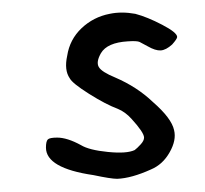

<svg xmlns="http://www.w3.org/2000/svg" viewBox="-20 -381 320 300"><path d="M151.4 -359.4Q169.9 -363.3 191.4 -359.4Q210 -354.5 233.4 -342.3Q256.8 -330.1 256.8 -323.2Q256.8 -320.3 249 -311.5Q239.3 -302.7 231 -302.2Q222.7 -301.8 210.9 -308.6Q202.1 -313.5 198.2 -315.4Q194.3 -317.4 179.7 -316.4Q147.5 -314.5 137.7 -297.9Q129.9 -284.2 134.3 -276.4Q138.7 -268.6 160.2 -259.8Q194.3 -245.1 218.8 -221.7Q248 -196.3 252 -177.7Q255.9 -162.1 245.1 -143.1Q234.4 -124 215.8 -116.2Q185.5 -102.5 163.1 -101.6Q153.3 -101.6 126 -107.4Q51.8 -118.2 51.8 -150.4Q51.8 -160.2 54.7 -163.1Q57.6 -166 69.3 -166Q85 -166 106.4 -154.3Q119.1 -146.5 148.4 -143.6Q177.7 -140.6 190.4 -146.5Q194.3 -149.4 199.7 -155.3Q205.1 -161.1 205.1 -166Q205.1 -173.8 185.5 -195.3Q175.8 -206.1 164.1 -210.9Q145.5 -217.8 119.1 -234.4Q92.8 -251 88.9 -258.8Q80.1 -271.5 85 -293.9Q88.9 -319.3 107.4 -336.9Q126 -354.5 151.4 -359.4Z"/></svg>

Font: JasonHandwriting3
Style: Regular
Weight: 400
Version: Version 1.24.9